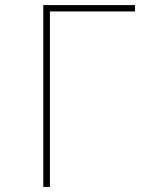

<svg xmlns="http://www.w3.org/2000/svg" viewBox="-20 -734 640 754"><path d="M150 0V-714H510V-689H176V0Z"/></svg>

Font: Noto Sans Mono Thin
Style: Regular
Weight: 100
Designer: Monotype Design Team
Foundry: Monotype Imaging Inc.
Version: Version 2.014